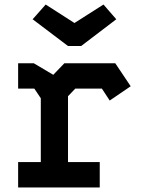

<svg xmlns="http://www.w3.org/2000/svg" viewBox="-20 -827 640 847"><path d="M60 -548V-436H131.5L160 -393.5V-112H60V0H420V-112H280V-402.5L312 -436H429.5L464 -383.5L556.5 -446.5L488.5 -548H264L215 -497L129 -548ZM338 -624H280L124 -742L181.5 -807L308.5 -725.5L436.5 -807L493 -742Z"/></svg>

Font: Kode Mono
Style: Regular
Weight: 400
Monospace: yes
Designer: Isa Ozler
Foundry: Kadena LLC
Version: Version 1.000;gftools[0.9.28]